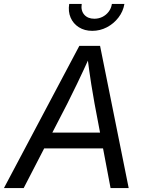

<svg xmlns="http://www.w3.org/2000/svg" viewBox="-43 -962 745 982"><path d="M-22.9 0 362.8 -727.5H468.8L615.2 0H522.5L440.4 -433.1Q433.6 -469.7 423.8 -530.8Q414.1 -591.8 402.3 -684.1H421.4Q380.9 -595.2 351.8 -534.7Q322.8 -474.1 301.8 -433.1L78.1 0ZM145 -203.1 158.2 -283.7H527.8L514.6 -203.1ZM428.7 -804.2Q389.6 -804.2 360.6 -822.5Q331.5 -840.8 318.1 -872.1Q304.7 -903.3 311 -941.9H375Q369.6 -908.2 387.7 -887.2Q405.8 -866.2 439.5 -866.2Q461.9 -866.2 481 -875.7Q500 -885.3 512.9 -902.3Q525.9 -919.4 529.3 -941.9H593.3Q586.9 -903.3 562.7 -872.1Q538.6 -840.8 503.7 -822.5Q468.8 -804.2 428.7 -804.2Z"/></svg>

Font: Inter 18pt
Style: Italic
Weight: 400
Italic angle: -9.3988°
Designer: Rasmus Andersson
Foundry: rsms
Version: Version 4.001;git-66647c0bb